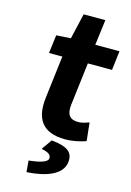

<svg xmlns="http://www.w3.org/2000/svg" viewBox="-127 -688 665 974"><g transform="rotate(15 205.5 -201.0)"><path d="M260 12C300 12 336 3 364 -6L368 -8L358 -103L351 -101C337 -95 317 -90 301 -90C257 -90 238 -113 245 -168L272 -390H399L411 -491H284L301 -625H187L156 -491L80 -486L68 -390H138L111 -167C98 -62 133 12 260 12ZM196 35 158 89 165 91C196 98 210 108 208 127C206 145 171 157 114 163L109 164L114 223H119C213 217 298 188 306 120C312 69 283 44 200 35Z"/></g></svg>

Font: Falling Sky
Style: MedObl
Weight: 500
Designer: Paul D. Hunt
Foundry: Adobe Systems Incorporated
Version: Version 1.02